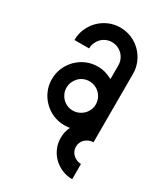

<svg xmlns="http://www.w3.org/2000/svg" viewBox="-156 -509 648 747"><g transform="rotate(30 168.0 -135.5)"><path d="M241.7 49.3Q241.7 59.6 245.6 68.4Q249.5 77.1 256.6 83.7Q263.7 90.3 272.9 94.2Q282.2 98.1 292.5 98.1V166.5Q267.6 166.5 245.8 157.2Q224.1 147.9 208 132.1Q191.9 116.2 182.6 95Q173.3 73.7 173.3 49.3Q173.3 21 185.1 -2Q179.2 -1 173.1 -0.5Q167 0 160.6 0Q133.3 0 109.6 -10.3Q85.9 -20.5 67.9 -38.6Q49.8 -56.6 39.6 -80.3Q29.3 -104 29.3 -131.3Q29.3 -158.7 39.6 -182.6Q49.8 -206.5 67.9 -224.6Q85.9 -242.7 109.6 -252.9Q133.3 -263.2 160.6 -263.2Q179.2 -263.2 195.6 -258.3Q211.9 -253.4 226.6 -245.1V-307.1Q226.6 -320.8 221.4 -332.8Q216.3 -344.7 207.3 -353.8Q198.2 -362.8 186.3 -367.9Q174.3 -373 160.6 -373Q147 -373 135 -367.9Q123 -362.8 114.3 -353.8Q105.5 -344.7 100.3 -332.8Q95.2 -320.8 95.2 -307.1H29.3Q29.3 -334 39.6 -357.9Q49.8 -381.8 67.9 -399.9Q85.9 -418 109.6 -428.2Q133.3 -438.5 160.6 -438.5Q188 -438.5 211.9 -428.2Q235.8 -418 253.9 -399.9Q272 -381.8 282.2 -357.9Q292.5 -334 292.5 -307.1V0.5Q282.2 0.5 272.9 4.4Q263.7 8.3 256.6 14.9Q249.5 21.5 245.6 30.3Q241.7 39.1 241.7 49.3ZM160.6 -197.3Q147 -197.3 135 -192.1Q123 -187 114.3 -178Q105.5 -168.9 100.3 -157Q95.2 -145 95.2 -131.3Q95.2 -117.7 100.3 -105.7Q105.5 -93.8 114.3 -85Q123 -76.2 135 -71Q147 -65.9 160.6 -65.9Q173.8 -65.9 185.5 -70.8Q197.3 -75.7 206.3 -84.2Q215.3 -92.8 220.7 -104Q226.1 -115.2 226.6 -128.4V-131.3Q226.6 -145 221.4 -157Q216.3 -168.9 207.3 -178Q198.2 -187 186.3 -192.1Q174.3 -197.3 160.6 -197.3Z"/></g></svg>

Font: Aeronef
Style: Regular
Weight: 400
Designer: Peter Wiegel - CAT-Fonts Germany
Foundry: CAT-Fonts, Peter Wiegel
Version: Version 0.002